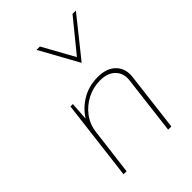

<svg xmlns="http://www.w3.org/2000/svg" viewBox="-195 -755 849 849"><g transform="rotate(-45 230.0 -330.5)"><path d="M132 -378 125 -274 120 -281Q144 -327 190 -356Q236 -385 294 -385Q351 -385 380.5 -354Q410 -323 403 -273L370 0H350L383 -272Q389 -314 364 -340.5Q339 -367 291 -367Q248 -367 210 -347.5Q172 -328 147 -294.5Q122 -261 117 -218L90 0H71L117 -378ZM209 -661 296 -504H285L413 -661H434L289 -480H288L188 -661Z"/></g></svg>

Font: Josefin Sans Thin Thin
Style: Italic
Weight: 250
Italic angle: -7°
Version: Version 2.000